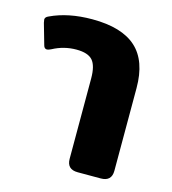

<svg xmlns="http://www.w3.org/2000/svg" viewBox="-87 -612 612 684"><g transform="rotate(15 219.0 -270.0)"><path d="M221 -39V-335Q221 -382 204 -401.5Q187 -421 144 -421Q98 -421 57 -399Q47 -394 42 -394Q32 -394 29 -406L7 -483L5 -495Q5 -504 17 -509Q82 -540 171 -540Q280 -540 333 -492Q386 -444 386 -344V-39Q386 0 346 0H261Q221 0 221 -39Z"/></g></svg>

Font: Mitr Medium
Style: Regular
Weight: 500
Designer: Thanarat Vachiruckul
Foundry: Cadson Demak
Version: Version 1.003